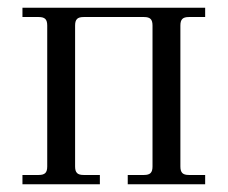

<svg xmlns="http://www.w3.org/2000/svg" viewBox="-20 -476 588 496"><path d="M38 0H238V-24H196C180 -24 174 -30 174 -46V-410C174 -426 180 -432 196 -432H352C368 -432 374 -426 374 -410V-46C374 -30 368 -24 352 -24H310V0H510V-24H468C452 -24 446 -30 446 -46V-410C446 -426 452 -432 468 -432H510V-456H38V-432H80C96 -432 102 -426 102 -410V-46C102 -30 96 -24 80 -24H38Z"/></svg>

Font: Old Standard
Style: Regular
Weight: 400
Designer: Alexey Kryukov <alexios@thessalonica.org.ru>
Version: Version 2.0